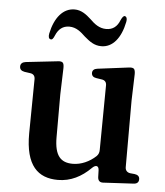

<svg xmlns="http://www.w3.org/2000/svg" viewBox="-56 -846 788 918"><g transform="rotate(5 338.0 -386.5)"><path d="M256 23C317 23 369 -4 413 -48C430 -65 445 -63 446 -40L447 -7C448 10 457 18 473 17L619 9C635 8 643 0 643 -14C643 -28 634 -35 619 -37L598 -39C583 -41 574 -51 574 -66V-386L578 -513C578 -526 576 -532 573 -537C569 -542 560 -544 547 -542L397 -523C382 -521 374 -513 374 -501C374 -488 382 -480 397 -478L423 -474C438 -472 446 -463 446 -448L443 -138C443 -126 440 -116 431 -107C400 -78 360 -60 320 -60C263 -60 232 -90 232 -180V-386L236 -512C236 -524 235 -532 231 -537C227 -542 219 -544 205 -542L53 -525C38 -523 29 -515 29 -502C29 -489 36 -481 52 -478L80 -474C95 -472 103 -463 103 -447L100 -187C99 -32 160 23 256 23ZM162 -644C170 -641 176 -649 182 -664C195 -695 216 -712 247 -712C281 -712 304 -691 325 -671C350 -650 372 -632 407 -632C461 -632 500 -679 516 -758C519 -773 516 -782 508 -785C501 -787 495 -779 488 -764C476 -733 455 -716 423 -716C390 -716 366 -735 345 -756C321 -778 297 -796 265 -796C210 -796 170 -748 154 -671C151 -655 154 -646 162 -644Z"/></g></svg>

Font: 寒蝉锦书宋Pro Soft
Style: Regular
Weight: 700
Designer: 寒蝉锦书宋{Warren} 思源宋体{Ryoko NISHIZUKA 西塚涼子 (kana & ideographs); Frank Grießhammer (Latin, Greek & Cyrillic); Wenlong ZHANG 
Foundry: Adobe & ChillType
Version: Version 2.000;Glyphs 3.1.1 (3135)